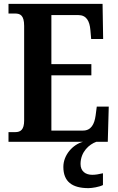

<svg xmlns="http://www.w3.org/2000/svg" viewBox="-20 -734 610 994"><path d="M24 0H410C357 14 308 68 308 130C308 206 353 240 438 240C456 240 494 234 513 224V163C492 168 474 171 458 171C423 171 397 153 397 115C397 52 442 13 479 0H538L543 -182H481L475 -136C469 -92 452 -58 410 -58H246V-344H453V-402H246V-656H385C427 -656 444 -626 448 -578L452 -532H514L511 -714H24V-664H57C84 -664 105 -656 105 -600V-110C105 -63 87 -50 59 -50H24Z"/></svg>

Font: Noto Serif Tamil Condensed
Style: Bold
Weight: 700
Width: 3
Designer: Indian Type Foundry, Tom Grace, and the Monotype Design Team
Foundry: Monotype Imaging Inc.
Version: Version 2.004